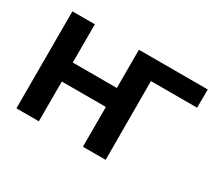

<svg xmlns="http://www.w3.org/2000/svg" viewBox="-130 -950 1338 1200"><g transform="rotate(30 539.0 -350.0)"><path d="M729 -700V0H567V-287H249V0H87V-700H249V-424H567V-700ZM1063 -568H730L731 0H570V-700H1064Z"/></g></svg>

Font: Montserrat-Bold
Style: Bold
Weight: 700
Version: Version 7.200